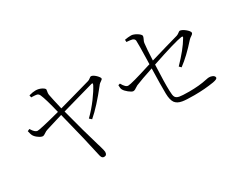

<svg xmlns="http://www.w3.org/2000/svg" viewBox="-98 -1129 1898 1546"><g transform="rotate(-30 850.5 -356.0)"><path d="M512 14C529 14 538 3 538 -18C538 -25 533 -47 522 -84C520 -89 519 -93 518 -96C488 -196 454 -318 417 -462C440 -468 482 -480 544 -498C639 -525 696 -541 714 -546C726 -549 730 -547 723 -531C708 -502 687 -469 658 -430C626 -387 593 -349 558 -315L578 -297C633 -344 697 -414 769 -506L770 -508C775 -514 782 -520 793 -527C803 -533 808 -539 808 -544C808 -551 800 -563 785 -578C768 -594 754 -602 742 -602C738 -602 733 -599 726 -593C717 -586 710 -582 703 -580C684 -575 622 -557 519 -528C465 -513 428 -503 407 -497C390 -568 380 -616 375 -642C374 -652 374 -663 377 -674C378 -680 379 -685 379 -689C378 -696 370 -704 353 -713C335 -722 317 -726 298 -726C282 -726 262 -723 237 -716L241 -695C242 -695 245 -695 248 -695C271 -694 286 -693 293 -691C303 -688 310 -681 315 -670C329 -639 347 -578 369 -486C237 -451 164 -435 151 -436C136 -437 120 -451 103 -479C102 -480 102 -481 101 -482L81 -473C81 -472 81 -471 82 -470C87 -448 91 -435 94 -430C101 -417 113 -404 130 -393C145 -382 158 -377 168 -377C174 -377 182 -381 192 -388C204 -397 215 -402 225 -405C234 -408 264 -417 316 -433C345 -442 366 -448 379 -452C428 -260 461 -119 480 -30C483 -15 486 -4 490 2C495 10 502 14 512 14Z M1388 -53C1454 -53 1514 -58 1569 -67C1597 -72 1611 -79 1611 -89C1611 -98 1605 -106 1593 -112C1583 -117 1572 -119 1561 -119C1556 -119 1546 -118 1533 -115C1484 -104 1429 -99 1366 -99C1322 -99 1292 -101 1276 -104C1257 -108 1245 -116 1240 -128C1235 -137 1233 -156 1232 -185C1230 -234 1232 -314 1237 -425C1394 -478 1492 -506 1529 -511C1544 -513 1547 -508 1538 -495C1507 -442 1459 -383 1394 -316L1411 -299C1463 -337 1519 -390 1579 -458C1585 -465 1594 -472 1605 -479C1616 -486 1622 -493 1622 -500C1622 -520 1569 -562 1545 -562C1541 -562 1536 -559 1530 -554C1521 -547 1513 -542 1504 -539C1432 -519 1343 -493 1238 -462C1241 -535 1245 -587 1249 -619C1250 -628 1254 -638 1260 -649C1265 -660 1268 -668 1268 -674C1268 -693 1214 -725 1187 -725C1167 -725 1147 -723 1127 -719L1128 -698C1154 -696 1172 -694 1181 -691C1194 -686 1201 -678 1202 -667C1203 -644 1203 -583 1200 -484C1199 -469 1199 -457 1199 -450C1196 -449 1192 -448 1185 -446C1060 -406 987 -386 966 -386C957 -386 948 -390 940 -399C933 -405 925 -417 915 -434L898 -429C898 -408 900 -394 905 -386C916 -363 962 -327 978 -327C987 -327 996 -330 1005 -337C1014 -343 1022 -348 1030 -352C1066 -367 1122 -387 1198 -412C1195 -307 1194 -229 1195 -178C1196 -139 1203 -110 1216 -92C1229 -75 1249 -64 1278 -59C1299 -55 1335 -53 1388 -53Z"/></g></svg>

Font: AllPunType ExtraLight
Style: Regular
Weight: 280
Version: 1.0